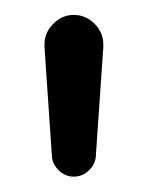

<svg xmlns="http://www.w3.org/2000/svg" viewBox="-20 -801 196 255"><path d="M107.4 -595.7Q107.4 -584 98.6 -575.2Q89.8 -566.4 78.1 -566.4Q66.4 -566.4 57.6 -575.2Q48.8 -584 48.8 -595.7L39.1 -738.3V-742.2Q39.1 -757.8 50.8 -769.5Q62.5 -781.2 78.1 -781.2Q93.8 -781.2 105.5 -769.5Q117.2 -757.8 117.2 -742.2V-738.3Z"/></svg>

Font: Comfortaa
Style: Regular
Weight: 400
Designer: Johan Aakerlund
Foundry: Johan Aakerlund
Version: Version 2.001; ttfautohint (v1.4.1)